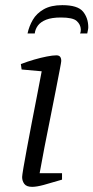

<svg xmlns="http://www.w3.org/2000/svg" viewBox="-20 -717 363 746"><path d="M105 9Q83 9 74.5 -2.5Q66 -14 66 -29Q66 -35 71 -65Q76 -95 84.5 -140Q93 -185 103 -238Q113 -291 123.5 -343.5Q134 -396 142 -440L64 -447L61 -468Q87 -478 113 -485.5Q139 -493 162 -497.5Q185 -502 199 -502Q209 -502 213.5 -496.5Q218 -491 218 -480Q218 -476 212 -445Q206 -414 196.5 -365Q187 -316 175.5 -259Q164 -202 153 -146Q142 -90 134 -44H221V-19Q178 -6 150 1.5Q122 9 105 9ZM87 -587Q93 -615 107.5 -640Q122 -665 150 -681Q178 -697 222 -697Q282 -697 302.5 -672Q323 -647 323 -611Q323 -606 321.5 -599.5Q320 -593 319 -587H291Q293 -591 293.5 -595Q294 -599 294 -603Q293 -622 278 -635.5Q263 -649 217 -649Q181 -649 159.5 -640.5Q138 -632 127.5 -618Q117 -604 115 -587Z"/></svg>

Font: Manuale Light
Style: Italic
Weight: 300
Italic angle: -11°
Version: Version 1.002